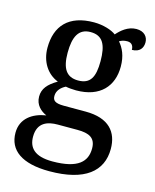

<svg xmlns="http://www.w3.org/2000/svg" viewBox="-120 -651 784 971"><g transform="rotate(15 272.0 -165.5)"><path d="M232 239C418 239 504 167 504 50C504 -38 455 -100 332 -100H218C170 -100 159 -113 159 -136C159 -164 179 -184 203 -196C216 -193 241 -191 257 -191C384 -191 445 -264 445 -365C445 -422 427 -459 403 -487C415 -494 427 -498 444 -498C469 -498 477 -481 477 -462C518 -462 534 -487 534 -516C534 -545 514 -570 473 -570C428 -570 394 -539 373 -515C351 -532 306 -547 257 -547C125 -547 62 -477 62 -362C62 -291 98 -233 157 -210C109 -182 85 -154 85 -113C85 -69 115 -43 145 -30C75 -19 17 20 17 95C17 186 88 239 232 239ZM254 -242C192 -242 167 -283 167 -364C167 -449 191 -495 253 -495C317 -495 339 -451 339 -365C339 -282 318 -242 254 -242ZM234 187C139 187 108 147 108 91C108 16 161 0 213 0H316C378 0 412 17 412 72C412 140 370 187 234 187Z"/></g></svg>

Font: Noto Serif Ethiopic Medium
Style: Regular
Weight: 500
Designer: Monotype Design Team
Foundry: Monotype Imaging Inc.
Version: Version 2.102